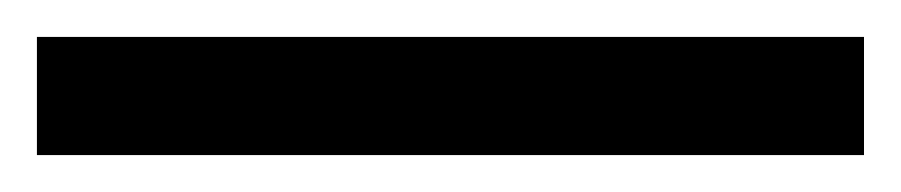

<svg xmlns="http://www.w3.org/2000/svg" viewBox="-22 70 488 104"><path d="M446 154H-2V90H446Z"/></svg>

Font: Noto Music
Style: Regular
Weight: 400
Designer: Monotype Design Team, Benjamin Yang
Foundry: Monotype Imaging Inc.
Version: Version 2.002; ttfautohint (v1.8.4.7-5d5b)